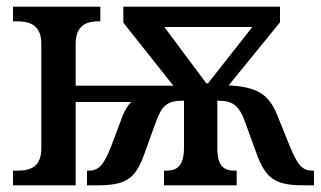

<svg xmlns="http://www.w3.org/2000/svg" viewBox="-20 -556 964 576"><path d="M19 0H207V-250H374C363 -240 355 -225 348 -209L315 -121C291 -59 276 -44 245 -44H241V0H268C354 0 386 -15 414 -97L448 -191C467 -244 486 -254 532 -254V-115C532 -54 509 -44 476 -44H472V0H690V-44H687C655 -44 632 -53 632 -111V-254C677 -254 697 -242 716 -188L749 -97C778 -16 809 0 895 0H922V-44H919C887 -44 873 -59 848 -121L812 -210C785 -278 746 -295 666 -300L820 -489V-536H350V-488L500 -299H207V-425C207 -482 242 -492 276 -492H281V-536H19V-492H31C67 -492 104 -483 104 -424V-111C104 -52 67 -44 31 -44H19ZM599 -306 473 -475H737L604 -306Z"/></svg>

Font: Noto Serif SemiCondensed Medium
Style: Regular
Weight: 500
Width: 4
Designer: Monotype Design Team
Foundry: Monotype Imaging Inc.
Version: Version 2.014